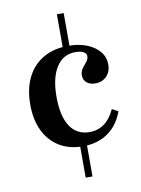

<svg xmlns="http://www.w3.org/2000/svg" viewBox="-82 -628 611 831"><g transform="rotate(-10 223.5 -212.0)"><path d="M239.5 11.3Q179.8 11.3 136.3 -14.9Q92.7 -41.1 69 -89.9Q45.2 -138.7 45.2 -205.6Q45.2 -275 70.2 -325Q95.2 -375 141.5 -401.6Q187.9 -428.2 250.8 -428.2Q297.6 -428.2 332.7 -414.1Q367.7 -400 387.9 -375.4Q408.1 -350.8 408.1 -318.5Q408.1 -287.9 389.1 -267.7Q370.2 -247.6 338.7 -247.6Q315.3 -247.6 301.2 -259.7Q287.1 -271.8 287.1 -291.1Q287.1 -309.7 296.8 -322.2Q306.5 -334.7 315.7 -346Q325 -357.3 325 -370.2Q325 -382.3 311.7 -389.1Q298.4 -396 276.6 -396Q222.6 -396 192.7 -349.2Q162.9 -302.4 162.9 -218.5Q162.9 -134.7 192.3 -89.5Q221.8 -44.4 278.2 -44.4Q315.3 -44.4 343.1 -64.9Q371 -85.5 389.5 -125.8L416.1 -111.3Q394.4 -51.6 348.8 -20.2Q303.2 11.3 239.5 11.3ZM226.6 146.8V-11.3H256.5V146.8ZM226.6 -413.7V-571H256.5V-413.7Z"/></g></svg>

Font: Playfair
Style: Bold
Weight: 700
Designer: Claus Eggers Sørensen
Foundry: Claus Eggers Sørensen
Version: Version 2.001;gftools[0.9.30]